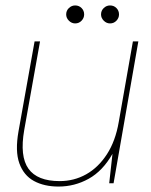

<svg xmlns="http://www.w3.org/2000/svg" viewBox="-20 -673 554 705"><path d="M195 12Q142 12 104.5 -8.5Q67 -29 51 -73.5Q35 -118 48 -191L107 -521H127L69 -196Q52 -99 84.5 -53.5Q117 -8 199 -8Q252 -8 296.5 -33Q341 -58 372.5 -106.5Q404 -155 416 -225L468 -521H488L397 0H381L393 -108Q357 -45 305.5 -16.5Q254 12 195 12ZM256 -587Q243 -587 233 -597Q223 -607 223 -620Q223 -634 233 -643.5Q243 -653 256 -653Q270 -653 279.5 -643.5Q289 -634 289 -620Q289 -607 279.5 -597Q270 -587 256 -587ZM384 -587Q371 -587 361 -597Q351 -607 351 -620Q351 -634 361 -643.5Q371 -653 384 -653Q398 -653 407.5 -643.5Q417 -634 417 -620Q417 -607 407.5 -597Q398 -587 384 -587Z"/></svg>

Font: DM Sans 10pt Thin
Style: Italic
Weight: 250
Italic angle: -10°
Version: Version 4.004;gftools[0.9.30]